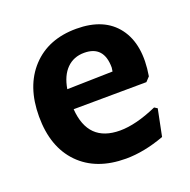

<svg xmlns="http://www.w3.org/2000/svg" viewBox="-94 -566 660 668"><g transform="rotate(-20 236.0 -232.0)"><path d="M264 10Q154 10 91.5 -54Q29 -118 29 -231Q29 -343 90 -408.5Q151 -474 255 -474Q358 -474 406.5 -409.5Q455 -345 436 -232L421 -216L151 -214Q160 -89 278 -89Q337 -89 416 -124L427 -117L407 -18Q331 10 264 10ZM252 -386Q213 -386 187.5 -360.5Q162 -335 154 -287L323 -291L325 -305Q325 -386 252 -386Z"/></g></svg>

Font: Alegreya Sans
Style: Bold
Weight: 700
Designer: Juan Pablo del Peral
Foundry: Huerta Tipografica
Version: Version 2.007